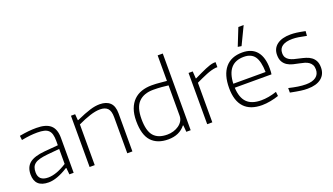

<svg xmlns="http://www.w3.org/2000/svg" viewBox="-70 -1350 3301 1901"><g transform="rotate(-20 1580.5 -399.0)"><path d="M192 5Q48 5 48 -130Q48 -208 97.5 -248Q147 -288 259 -298L401 -310V-358Q401 -397 393.5 -424Q386 -451 369 -467.5Q352 -484 323.5 -491Q295 -498 252 -498Q214 -498 175.5 -494Q137 -490 85 -480L80 -526Q135 -536 176 -540Q217 -544 259 -544Q360 -544 407.5 -502Q455 -460 455 -369V0H410L403 -70H398Q279 5 192 5ZM204 -42Q290 -42 401 -113V-271L272 -259Q224 -254 191.5 -245.5Q159 -237 139 -222Q119 -207 110.5 -185.5Q102 -164 102 -133Q102 -42 204 -42Z M623 -540H667L672 -475H677Q723 -496 759.5 -510Q796 -524 825 -533Q854 -542 879 -546Q904 -550 928 -550Q998 -550 1036 -514Q1074 -478 1074 -401V0H1020V-380Q1020 -446 993.5 -473.5Q967 -501 913 -501Q867 -501 806.5 -481.5Q746 -462 677 -429V0H623Z M1450 10Q1335 10 1273.5 -56.5Q1212 -123 1212 -269Q1212 -342 1231.5 -395Q1251 -448 1286 -482.5Q1321 -517 1369.5 -533.5Q1418 -550 1477 -550Q1523 -550 1564 -545.5Q1605 -541 1634 -539V-808H1688V0H1642L1636 -70H1631Q1568 10 1450 10ZM1457 -38Q1491 -38 1522.5 -47.5Q1554 -57 1579 -74.5Q1604 -92 1619 -116.5Q1634 -141 1634 -172V-492Q1605 -496 1563.5 -499.5Q1522 -503 1476 -503Q1377 -503 1322.5 -448.5Q1268 -394 1268 -270Q1268 -145 1314.5 -91.5Q1361 -38 1457 -38Z M1862 -540H1906L1911 -464H1915Q1953 -482 1983.5 -496.5Q2014 -511 2040 -522Q2066 -533 2088 -540Q2110 -547 2131 -549H2150V-496H2132Q2086 -491 2031 -468.5Q1976 -446 1916 -417V0H1862Z M2408 -616 2481 -799H2537L2446 -610ZM2439 9Q2315 9 2251.5 -59Q2188 -127 2188 -261Q2188 -401 2250 -475Q2312 -549 2430 -549Q2530 -549 2581.5 -487Q2633 -425 2633 -307Q2633 -286 2632 -270.5Q2631 -255 2629 -246H2242Q2247 -140 2297 -89.5Q2347 -39 2447 -39Q2485 -39 2525.5 -46Q2566 -53 2611 -68L2616 -23Q2576 -9 2528 0Q2480 9 2439 9ZM2430 -503Q2251 -503 2242 -288H2582Q2579 -403 2543 -453Q2507 -503 2430 -503Z M2918 10Q2901 10 2884 9Q2867 8 2846 5Q2825 2 2799 -2.5Q2773 -7 2738 -14V-62Q2788 -50 2832.5 -43Q2877 -36 2917 -36Q2986 -36 3022.5 -63.5Q3059 -91 3059 -142Q3059 -171 3048.5 -190Q3038 -209 3020 -221.5Q3002 -234 2978.5 -241Q2955 -248 2928 -253Q2896 -259 2863.5 -267Q2831 -275 2805 -291Q2779 -307 2762.5 -334.5Q2746 -362 2746 -407Q2746 -476 2797.5 -514.5Q2849 -553 2940 -553Q2956 -553 2970.5 -552Q2985 -551 3002 -549Q3019 -547 3041 -543Q3063 -539 3093 -533L3089 -484Q3037 -495 3004.5 -500Q2972 -505 2942 -505Q2873 -505 2836.5 -480Q2800 -455 2800 -407Q2800 -378 2811.5 -360Q2823 -342 2843 -330.5Q2863 -319 2889 -312Q2915 -305 2944 -299Q2977 -292 3007.5 -282.5Q3038 -273 3061.5 -256Q3085 -239 3099 -212Q3113 -185 3113 -143Q3113 -71 3062 -30.5Q3011 10 2918 10Z"/></g></svg>

Font: Encode Sans Wide
Style: ExtraLight
Weight: 200
Designer: Pablo Impallari, Andres Torresi
Foundry: Pablo Impallari, Andres Torresi
Version: Version 1.000; ttfautohint (v1.00) -l 8 -r 50 -G 200 -x 14 -